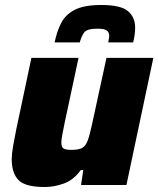

<svg xmlns="http://www.w3.org/2000/svg" viewBox="-20 -742 635 770"><path d="M159 8Q81 8 54 -20Q27 -48 27 -104Q27 -124 32.5 -156Q38 -188 45 -222L106 -510H295L239 -248Q234 -224 230 -202.5Q226 -181 226 -171Q226 -151 235.5 -146Q245 -141 267 -141Q296 -141 310 -149Q324 -157 332 -179Q340 -201 349 -243L407 -510H595L487 0H305L314 -60H304Q275 -20 236 -6Q197 8 159 8ZM199 -572Q208 -616 225.5 -650Q243 -684 280.5 -703Q318 -722 386 -722Q464 -722 493 -697.5Q522 -673 522 -631Q522 -618 520 -603Q518 -588 514 -572H414Q415 -579 416.5 -586Q418 -593 418 -599Q418 -612 408.5 -619.5Q399 -627 370 -627Q328 -627 317 -611Q306 -595 300 -572Z"/></svg>

Font: Saira ExtraBold
Style: Italic
Weight: 800
Italic angle: -12°
Designer: Hector Gatti with collaboration of the Omnibus-Type team
Foundry: Omnibus-Type
Version: Version 1.100; ttfautohint (v1.8.3)